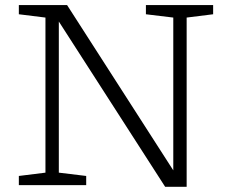

<svg xmlns="http://www.w3.org/2000/svg" viewBox="-20 -727 900 754"><path d="M158.5 -49V-658L54 -671V-707H243.5L660.5 -58V-658L553 -671V-707H817V-671L713 -658V6.5H628.5L211 -642.5V-49L318.5 -36V0H54V-36Z"/></svg>

Font: Newsreader Caption Light
Style: Regular
Weight: 300
Designer: Hugues Gentile
Foundry: Production Type
Version: Version 1.001